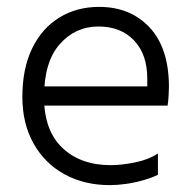

<svg xmlns="http://www.w3.org/2000/svg" viewBox="-20 -533 559 558"><path d="M85 -226V-282H408Q408 -285 408 -293.5Q408 -302 408 -305Q408 -375 369.5 -415.5Q331 -456 266 -456Q199 -456 153.5 -404.5Q108 -353 108 -251Q108 -154 161 -103.5Q214 -53 302 -53Q333 -53 372.5 -61Q412 -69 439 -87V-25Q420 -16 395.5 -9Q371 -2 346 1.5Q321 5 299 5Q225 5 167.5 -26.5Q110 -58 77.5 -116Q45 -174 45 -251Q45 -334 73.5 -392.5Q102 -451 152.5 -482Q203 -513 268 -513Q359 -513 415 -453Q471 -393 471 -280Q471 -273 470 -255Q469 -237 467 -226Z"/></svg>

Font: Hind Variable Light
Style: Regular
Weight: 300
Designer: Manushi Parikh, Satya Rajpurohit
Foundry: Indian Type Foundry
Version: Version 3.000